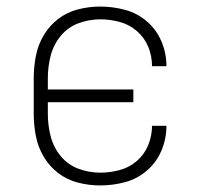

<svg xmlns="http://www.w3.org/2000/svg" viewBox="-20 -558 616 586"><path d="M286 8Q324 8 361.5 -2Q399 -12 428.5 -37.5Q458 -63 473 -99Q488 -135 488 -174H444Q444 -144 432.5 -115.5Q421 -87 398 -67Q375 -47 345.5 -39Q316 -31 286 -31Q252 -31 219.5 -43Q187 -55 165 -82Q143 -109 134.5 -142.5Q126 -176 126 -210V-246H387V-285H126V-320Q126 -354 134.5 -387.5Q143 -421 165 -448Q187 -475 219.5 -487Q252 -499 286 -499Q316 -499 345.5 -491Q375 -483 398 -463Q421 -443 432.5 -415Q444 -387 444 -356H488Q488 -395 473 -431Q458 -467 428.5 -492.5Q399 -518 361.5 -528Q324 -538 286 -538Q252 -538 218.5 -529.5Q185 -521 158 -500.5Q131 -480 113.5 -450.5Q96 -421 89.5 -387.5Q83 -354 83 -320V-210Q83 -176 89.5 -142.5Q96 -109 113.5 -79.5Q131 -50 158 -29.5Q185 -9 218.5 -0.5Q252 8 286 8Z"/></svg>

Font: Iosevka Sparkle Extralight
Style: Regular
Weight: 200
Designer: Belleve Invis
Foundry: Belleve Invis
Version: Version 4.5.0; ttfautohint (v1.8.3)